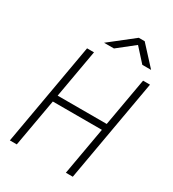

<svg xmlns="http://www.w3.org/2000/svg" viewBox="-213 -1012 1011 1125"><g transform="rotate(30 293.0 -449.0)"><path d="M413.6 0 470.7 -323.2H138.7L81.5 0H34.7L156.7 -693.4H203.6L146 -367.2H478L535.6 -693.4H582.5L460.4 0ZM226.6 -771.5 388.2 -898.4H428.2L544.9 -771.5H485.4L405.3 -859.9L293.5 -771.5Z"/></g></svg>

Font: Cascadia Code ExtraLight
Style: Italic
Weight: 200
Italic angle: -10°
Monospace: yes
Designer: Aaron Bell
Foundry: Saja Typeworks
Version: Version 2404.023; ttfautohint (v1.8.4)